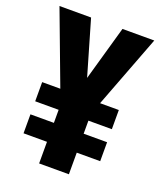

<svg xmlns="http://www.w3.org/2000/svg" viewBox="-133 -800 744 885"><g transform="rotate(20 238.5 -357.0)"><path d="M238 -446 314 -714H470L334 -357H426V-263H311V-199H426V-106H311V0H165V-106H50V-199H165V-263H50V-357H139L5 -714H160Z"/></g></svg>

Font: Noto Sans Malayalam ExtraCondensed ExtraBold
Style: Regular
Weight: 800
Width: 2
Designer: Jelle Bosma - Monotype Design Team
Foundry: Monotype Imaging Inc.
Version: Version 2.104; ttfautohint (v1.8.4.7-5d5b)